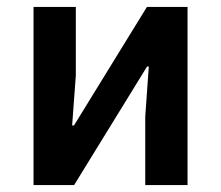

<svg xmlns="http://www.w3.org/2000/svg" viewBox="-20 -536 640 556"><path d="M77.1 0H194.6L405.9 -343.4H410.9L400.6 -198.2V0H523.1V-516H405.5L194.2 -172.6H188.9L199.6 -317.8V-516H77.1Z"/></svg>

Font: Margiela Mono SemiBold
Style: Regular
Weight: 600
Designer: Mike Abbink, Paul van der Laan, Pieter van Rosmalen
Foundry: Bold Monday
Version: Version 2.003 2021